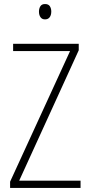

<svg xmlns="http://www.w3.org/2000/svg" viewBox="-20 -931 445 951"><path d="M379 0H30V-31L327 -678H45V-714H370V-682L75 -36H379ZM203 -911Q220 -911 227 -900Q234 -889 234 -874Q234 -856 226 -845.5Q218 -835 203 -835Q188 -835 180.5 -846Q173 -857 173 -873Q173 -889 180 -900Q187 -911 203 -911Z"/></svg>

Font: Noto Sans Gujarati UI Condensed ExtraLight
Style: Regular
Weight: 200
Width: 3
Designer: Jelle Bosma - Monotype Design Team, Universal Thirst
Foundry: Monotype Imaging Inc.
Version: Version 2.106; ttfautohint (v1.8.4.7-5d5b)